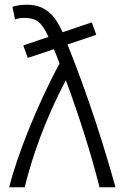

<svg xmlns="http://www.w3.org/2000/svg" viewBox="-20 -796 532 816"><path d="M19 0H85C114 -120 169 -284 260 -455C316 -303 368 -140 403 0H471C420 -181 359 -376 267 -607L389 -648L370 -701C329 -687 287 -673 246 -659C219 -719 181 -776 95 -776C66 -776 44 -771 33 -767C37 -749 40 -731 44 -713C51 -716 63 -720 82 -720C134 -720 157 -703 186 -639C150 -627 115 -615 79 -603L98 -550C135 -562 172 -575 209 -587C217 -568 225 -549 233 -526C140 -355 51 -131 19 0Z"/></svg>

Font: Repo Light
Style: Regular
Weight: 300
Designer: Stefan Peev
Foundry: Context Ltd
Version: Version 001.502